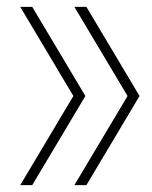

<svg xmlns="http://www.w3.org/2000/svg" viewBox="-20 -540 442 560"><path d="M232 0H197L352 -260L197 -520H232L387 -260ZM74 0H39L194 -260L39 -520H74L229 -260Z"/></svg>

Font: M PLUS 2 Thin ExtraLight
Style: Regular
Weight: 250
Version: Version 1.001